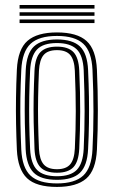

<svg xmlns="http://www.w3.org/2000/svg" viewBox="-20 -737 453 765"><path d="M207 7.8Q124.2 7.8 87.6 -27.1Q51 -62 47.2 -140.5Q45 -192 44 -243.5Q43 -295 43.8 -348.6Q44.5 -402.2 47.2 -459.5Q51.2 -541.2 89.8 -574.5Q128.2 -607.8 207 -607.8Q287.5 -607.8 325 -573.6Q362.5 -539.5 366.2 -459.2Q369.8 -378.2 369.9 -297.9Q370 -217.5 366.2 -140.5Q362 -58.8 323.6 -25.5Q285.2 7.8 207 7.8ZM207 -6.2Q278.2 -6.2 311.6 -37.4Q345 -68.5 348.5 -141.5Q352.2 -214.2 352.4 -292.8Q352.5 -371.2 348.5 -458.5Q345.2 -531.5 311.9 -562.6Q278.5 -593.8 207 -593.8Q135.2 -593.8 101.9 -562.6Q68.5 -531.5 64.8 -458.5Q62 -399 61.2 -345.8Q60.5 -292.5 61.5 -242.5Q62.5 -192.5 64.8 -141.2Q68.2 -69 101.4 -37.6Q134.5 -6.2 207 -6.2ZM207 -20.5Q142.5 -20.5 114 -49.2Q85.5 -78 82.2 -142.5Q80 -195 79 -245.5Q78 -296 78.9 -348.1Q79.8 -400.2 82.5 -457.5Q85.8 -524 115.2 -551.9Q144.8 -579.8 207 -579.8Q269 -579.8 298.5 -552Q328 -524.2 331 -457.8Q333.5 -403 334.4 -351.2Q335.2 -299.5 334.5 -248Q333.8 -196.5 331 -142.5Q327.8 -76.5 298.5 -48.5Q269.2 -20.5 207 -20.5ZM207 -34.8Q261 -34.8 285.8 -60Q310.5 -85.2 313.5 -143.8Q317 -219.5 317.1 -294Q317.2 -368.5 313.5 -456.5Q310.8 -516.8 285 -541.1Q259.2 -565.5 207 -565.5Q151.8 -565.5 127.4 -539.8Q103 -514 100 -456.2Q97.5 -402.5 96.6 -352Q95.8 -301.5 96.5 -250.2Q97.2 -199 100 -143Q103 -84.2 128.1 -59.5Q153.2 -34.8 207 -34.8ZM207 -48.8Q161.8 -48.8 140.9 -70.8Q120 -92.8 117.5 -143.2Q115.2 -198.2 114.2 -248.6Q113.2 -299 114.1 -349.8Q115 -400.5 117.5 -455.8Q120 -508 141.4 -529.6Q162.8 -551.2 207 -551.2Q252 -551.2 272.8 -529.2Q293.5 -507.2 295.8 -455.8Q299.8 -366 299.5 -291.6Q299.2 -217.2 295.8 -144.2Q293.2 -92.8 272.4 -70.8Q251.5 -48.8 207 -48.8ZM207 -62.8Q243 -62.8 259.5 -82Q276 -101.2 278.2 -145Q281.8 -221.2 281.9 -293.1Q282 -365 278.2 -455Q276.2 -498.2 259.9 -517.8Q243.5 -537.2 207 -537.2Q170.2 -537.2 153.9 -517.9Q137.5 -498.5 135.2 -455.2Q132.8 -399.5 131.9 -349.5Q131 -299.5 131.9 -249.6Q132.8 -199.8 135.2 -143.8Q137.5 -101.2 154.1 -82Q170.8 -62.8 207 -62.8ZM58 -702.8V-717.2H356.5V-702.8ZM58 -645V-659.5H356.5V-645ZM58 -674V-688.2H356.5V-674Z"/></svg>

Font: Big Shoulders Inline Text Thin Medium
Style: Regular
Weight: 500
Version: Version 2.002